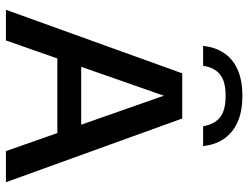

<svg xmlns="http://www.w3.org/2000/svg" viewBox="-115 -723 838 648"><g transform="rotate(90 304.0 -399.0)"><path d="M13 0 227.5 -595H380L595 0H490L296.5 -551.5H309.5L116.5 0ZM143.5 -173.5 166.5 -254H440.5L463.5 -173.5ZM135 -665.5Q139 -706 158.8 -735.8Q178.5 -765.5 214.5 -781.8Q250.5 -798 303.5 -798Q356.5 -798 392.8 -781.5Q429 -765 449 -735.2Q469 -705.5 473 -665.5H406Q400 -703 376.5 -722.2Q353 -741.5 303.5 -741.5Q254 -741.5 230.8 -722.2Q207.5 -703 202 -665.5Z"/></g></svg>

Font: Encode Sans SC Medium
Style: Regular
Weight: 500
Version: Version 3.002